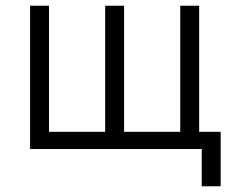

<svg xmlns="http://www.w3.org/2000/svg" viewBox="-20 -520 810 670"><path d="M85 -500H151V-60H347V-500H413V-60H609V-500H675V-60H750V130H684V0H85Z"/></svg>

Font: PT Root UI Web
Style: Regular
Weight: 400
Designer: Vitaly Kuzmin
Foundry: ParaType Ltd.
Version: Version 1.000W